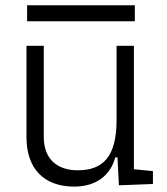

<svg xmlns="http://www.w3.org/2000/svg" viewBox="-20 -689 626 719"><path d="M258.3 9.8C336.9 9.8 393.1 -29.8 411.6 -99.6H419.9L425.3 4.9L552.7 0V-48.3L481.4 -55.2V-517.6H416.5V-239.3C416.5 -103.5 366.7 -51.3 271.5 -51.3C191.4 -51.3 144 -95.7 144 -175.8V-517.6H79.1V-175.8C79.1 -57.6 144 9.8 258.3 9.8ZM81.5 -609.4H484.9V-669.4H81.5Z"/></svg>

Font: Cascadia Mono Light
Style: Regular
Weight: 300
Monospace: yes
Designer: Aaron Bell
Foundry: Saja Typeworks
Version: Version 2404.023